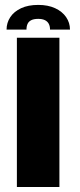

<svg xmlns="http://www.w3.org/2000/svg" viewBox="-20 -743 319 763"><path d="M47.1 0H216.1V-593H47.1ZM132.1 -723.5Q92 -723.5 63.9 -710.4Q35.7 -697.3 20.9 -674.9Q6.1 -652.5 6.1 -625.3H85.2Q85.2 -638.9 89.7 -648.4Q94.2 -657.9 104.4 -662.9Q114.5 -668 132.1 -668Q147.7 -668 158 -663.1Q168.3 -658.3 173.6 -648.7Q178.8 -639.2 178.8 -625.3H258.1Q258.1 -652.5 242.8 -674.9Q227.4 -697.3 199.1 -710.4Q170.7 -723.5 132.1 -723.5Z"/></svg>

Font: Anybody Thin
Style: Regular
Weight: 100
Designer: Tyler Finck
Foundry: Etcetera Type Company
Version: Version 1.114;gftools[0.9.25]